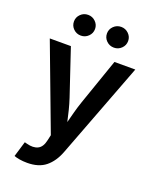

<svg xmlns="http://www.w3.org/2000/svg" viewBox="-173 -856 935 1161"><g transform="rotate(20 294.0 -275.5)"><path d="M62 194.8 91.8 95.7 106.9 99.6Q149.9 111.3 178.7 97.4Q207.5 83.5 217.3 36.6L225.1 2L19 -545.9H154.8L254.4 -249Q266.1 -213.4 274.9 -178Q283.7 -142.6 291.5 -106.9Q300.8 -143.1 310.3 -178.5Q319.8 -213.9 332 -249L435.1 -545.9H569.3L335 70.3Q310.1 135.7 265.6 171.9Q221.2 208 147 208Q120.1 208 97.4 204.1Q74.7 200.2 62 194.8ZM189 -626Q160.6 -626 140.9 -645.5Q121.1 -665 121.1 -692.9Q121.1 -720.2 140.9 -739.7Q160.6 -759.3 189 -759.3Q216.8 -759.3 236.8 -739.7Q256.8 -720.2 256.8 -692.9Q256.8 -665 236.8 -645.5Q216.8 -626 189 -626ZM401.9 -626Q373.5 -626 353.5 -645.5Q333.5 -665 333.5 -692.9Q333.5 -720.2 353.5 -739.7Q373.5 -759.3 401.9 -759.3Q429.7 -759.3 449.7 -739.7Q469.7 -720.2 469.7 -692.9Q469.7 -665 449.7 -645.5Q429.7 -626 401.9 -626Z"/></g></svg>

Font: Inter-SemiBold
Style: Regular
Weight: 600
Designer: Rasmus Andersson
Foundry: rsms
Version: Version 4.000;git-a52131595